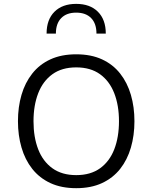

<svg xmlns="http://www.w3.org/2000/svg" viewBox="-20 -960 781 985"><path d="M219 -787.7H266.7Q266.7 -839.2 294.1 -867.2Q321.4 -895.2 370.8 -895.2Q420.3 -895.2 447.6 -867.2Q474.9 -839.2 474.9 -787.7H522.7Q522.7 -859.5 482.2 -899.8Q441.7 -940.1 370.8 -940.1Q300 -940.1 259.5 -899.8Q219 -859.5 219 -787.7ZM371 -681.4Q294.7 -681.4 238.5 -655.4Q182.2 -629.4 145.4 -582.5Q108.5 -535.7 90.3 -473.3Q72.1 -410.9 72.1 -338Q72.1 -265.5 90.4 -202.9Q108.6 -140.3 145.5 -93.6Q182.4 -46.9 238.6 -20.7Q294.9 5.4 371 5.4Q447.1 5.4 503.3 -20.7Q559.6 -46.9 596.5 -93.6Q633.3 -140.3 651.5 -202.9Q669.7 -265.5 669.7 -338Q669.7 -410.9 651.5 -473.3Q633.3 -535.7 596.5 -582.5Q559.7 -629.4 503.5 -655.4Q447.2 -681.4 371 -681.4ZM371 -614.3Q444.6 -614.3 493.2 -579.2Q541.9 -544 566.1 -481.8Q590.4 -419.6 590.4 -338Q590.4 -256.6 566.3 -194.3Q542.2 -132 493.5 -96.8Q444.7 -61.6 371 -61.6Q297.6 -61.6 248.8 -96.8Q200 -132 175.9 -194.2Q151.9 -256.4 151.9 -338Q151.9 -419.6 176.1 -481.8Q200.2 -544 248.9 -579.2Q297.5 -614.3 371 -614.3Z"/></svg>

Font: Estedad-FD VF
Style: Regular
Weight: 100
Designer: Amin Abedi
Version: Version 7.3